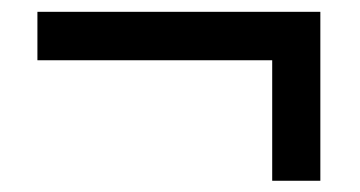

<svg xmlns="http://www.w3.org/2000/svg" viewBox="-20 -395 624 333"><path d="M535.6 -374.5V-81.5H452.1V-290.5H44.9V-374.5Z"/></svg>

Font: Arimo Medium
Style: Italic
Weight: 500
Italic angle: -12°
Designer: Steve Matteson
Foundry: Monotype Imaging Inc.
Version: Version 1.33